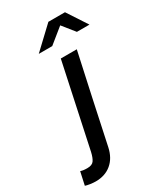

<svg xmlns="http://www.w3.org/2000/svg" viewBox="-358 -811 948 1112"><g transform="rotate(-30 116.0 -255.0)"><path d="M0 0ZM-129 204Q-124 182 -119.5 160.5Q-115 139 -110 117Q-101 120 -90.5 121.5Q-80 123 -65 123Q-33 123 -20.5 105.5Q-8 88 0 53Q30 -87 59.5 -225.5Q89 -364 119 -504H226Q194 -358 162.5 -212.5Q131 -67 100 80Q86 144 44 179Q2 214 -61 214Q-77 214 -97.5 211Q-118 208 -129 204ZM277 -591 212 -672 112 -591H22L163 -724H274L361 -591Z"/></g></svg>

Font: Rosa Sans Medium
Style: Italic
Weight: 500
Italic angle: -12°
Designer: Pentagram / MCKL
Foundry: Pentagram / MCKL
Version: Version 1.005;September 16, 2019;FontCreator 11.5.0.2425 64-